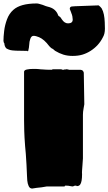

<svg xmlns="http://www.w3.org/2000/svg" viewBox="-109 -1066 626 1109"><path d="M103 19 77 23Q63 23 56.5 8.5Q50 -6 48.5 -23.5Q47 -41 47 -50Q47 -69 46 -72Q45 -89 44 -115.5Q43 -142 40 -178L36 -222Q32 -274 31 -310.5Q30 -347 30 -372V-651Q30 -661 46 -664.5Q62 -668 83 -668Q89 -668 97 -668Q105 -668 113 -667Q121 -666 127 -665.5Q133 -665 137 -665Q145 -664 159 -663.5Q173 -663 191 -663L195 -666H245Q250 -663 254 -663H258Q260 -665 271 -665Q272 -666 273 -666H275Q279 -666 283 -665L290 -663H351Q365 -663 370 -656.5Q375 -650 375 -645L378 -464Q378 -461 377 -458L374 -441Q370 -420 370 -403.5Q370 -387 370 -375V-151L367 -108Q366 -93 365 -81Q364 -69 365 -60Q365 -15 354 0Q348 9 334 9L333 7L328 6Q326 6 326 7H321Q318 8 316 9Q314 10 313 11Q310 11 303 10Q296 9 286 7L270 6Q265 6 264 11H161L131 16ZM294 -1014Q294 -1027 305.5 -1028.5Q317 -1030 325 -1030L461 -1035Q466 -1031 470.5 -1026.5Q475 -1022 478 -1018Q487 -1002 491 -982Q495 -962 496 -938L497 -901Q497 -885 494 -872.5Q491 -860 485 -850Q461 -802 414 -772Q392 -758 367.5 -750.5Q343 -743 310 -743Q281 -743 257 -750.5Q233 -758 210 -772Q209 -772 205.5 -775.5Q202 -779 197 -783Q189 -786 184 -791Q179 -796 175 -800Q147 -838 117 -851Q98 -859 85 -859Q72 -859 66 -841.5Q60 -824 60 -810Q60 -804 58 -791Q56 -778 54 -772Q51 -767 49 -772Q-33 -772 -50 -777Q-76 -785 -77 -793Q-81 -797 -83 -808Q-84 -810 -84 -816Q-87 -819 -87.5 -822.5Q-88 -826 -89 -830Q-89 -853 -85 -887Q-81 -921 -68.5 -954.5Q-56 -988 -32 -1009Q9 -1046 103 -1046Q110 -1046 118 -1043.5Q126 -1041 137 -1038Q148 -1033 155 -1031Q162 -1029 165 -1028Q191 -1022 204.5 -1010.5Q218 -999 224 -985Q225 -982 227 -977.5Q229 -973 234 -971Q239 -968 242 -963.5Q245 -959 249 -953Q264 -931 284 -931Q311 -931 311 -953Q311 -961 309 -971.5Q307 -982 302 -993V-994Z"/></svg>

Font: Sigmar
Style: Regular
Weight: 400
Designer: Vernon Adams
Foundry: Vernon Adams
Version: Version 1.000; ttfautohint (v1.8.4.7-5d5b);gftools[0.9.24]